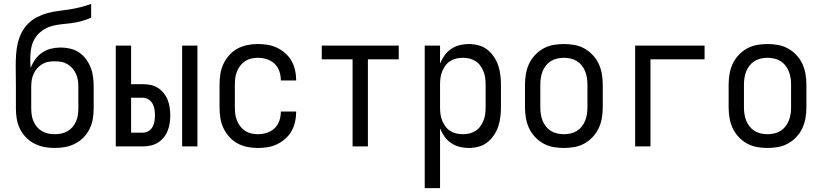

<svg xmlns="http://www.w3.org/2000/svg" viewBox="-20 -755 4240 990"><path d="M262 8Q235 8 208.5 3Q182 -2 157.5 -14.5Q133 -27 114 -46.5Q95 -66 83 -90.5Q71 -115 66.5 -141.5Q62 -168 62 -196V-307Q62 -334 61.5 -361.5Q61 -389 61 -417Q61 -446 63 -474.5Q65 -503 71.5 -531.5Q78 -560 91 -586Q104 -612 124.5 -632.5Q145 -653 171 -666.5Q197 -680 224.5 -687.5Q252 -695 281 -698.5Q310 -702 338.5 -706.5Q367 -711 395 -718Q423 -725 450 -735V-664Q426 -653 400 -646Q374 -639 347 -635.5Q320 -632 293.5 -629.5Q267 -627 241.5 -619Q216 -611 194 -594.5Q172 -578 158.5 -554.5Q145 -531 140.5 -504Q136 -477 136 -450Q136 -439 136.5 -427Q137 -415 138 -404Q147 -428 161.5 -448.5Q176 -469 197 -483.5Q218 -498 243 -504Q268 -510 293 -510Q318 -510 343 -504Q368 -498 388.5 -484Q409 -470 424 -449.5Q439 -429 448 -405.5Q457 -382 460 -357Q463 -332 463 -307V-196Q463 -168 458.5 -141.5Q454 -115 442 -90.5Q430 -66 411 -46.5Q392 -27 367.5 -14.5Q343 -2 316.5 3Q290 8 262 8ZM263 -63Q280 -63 296.5 -66.5Q313 -70 328 -78.5Q343 -87 354 -100Q365 -113 372 -129Q379 -145 381.5 -162Q384 -179 384 -196V-307Q384 -324 381.5 -341Q379 -358 372 -373.5Q365 -389 354 -402Q343 -415 328 -424Q313 -433 296.5 -436Q280 -439 263 -439Q245 -439 228.5 -436Q212 -433 197 -424Q182 -415 171 -402Q160 -389 153 -373.5Q146 -358 143.5 -341Q141 -324 141 -307V-196Q141 -179 143.5 -162Q146 -145 153 -129Q160 -113 171 -100Q182 -87 197 -78.5Q212 -70 228.5 -66.5Q245 -63 263 -63Z M919 0V-520H998V0ZM577 0V-520H656V-321H717Q737 -321 757 -317Q777 -313 794 -302Q811 -291 824 -275Q837 -259 844.5 -240Q852 -221 855 -201Q858 -181 858 -161Q858 -140 855 -120Q852 -100 844.5 -81Q837 -62 824 -46Q811 -30 794 -19.5Q777 -9 757 -4.5Q737 0 717 0ZM717 -71Q732 -71 745.5 -79Q759 -87 766.5 -100.5Q774 -114 776.5 -129.5Q779 -145 779 -161Q779 -176 776.5 -191.5Q774 -207 766.5 -220.5Q759 -234 745.5 -242.5Q732 -251 717 -251H656V-71Z M1310 8Q1282 8 1255 2.5Q1228 -3 1204 -16Q1180 -29 1161.5 -50Q1143 -71 1131.5 -96Q1120 -121 1116 -148Q1112 -175 1112 -202V-318Q1112 -345 1116 -372Q1120 -399 1131.5 -424Q1143 -449 1161.5 -470Q1180 -491 1204 -504Q1228 -517 1255 -522.5Q1282 -528 1310 -528Q1335 -528 1360 -524Q1385 -520 1408 -509Q1431 -498 1450.5 -481Q1470 -464 1482.5 -442Q1495 -420 1501 -395Q1507 -370 1507 -345V-340H1428V-343Q1428 -366 1420 -388.5Q1412 -411 1395 -427Q1378 -443 1355.5 -450Q1333 -457 1310 -457Q1292 -457 1275 -453Q1258 -449 1243.5 -439.5Q1229 -430 1218.5 -416Q1208 -402 1201.5 -385.5Q1195 -369 1193 -352Q1191 -335 1191 -318V-202Q1191 -185 1193 -168Q1195 -151 1201.5 -134.5Q1208 -118 1218.5 -104Q1229 -90 1243.5 -80.5Q1258 -71 1275 -67Q1292 -63 1310 -63Q1333 -63 1355.5 -70Q1378 -77 1395 -93Q1412 -109 1420 -131.5Q1428 -154 1428 -177V-180H1507V-175Q1507 -150 1501 -125Q1495 -100 1482.5 -78Q1470 -56 1450.5 -39Q1431 -22 1408 -11Q1385 0 1360 4Q1335 8 1310 8Z M1798 0V-449H1639V-520H2036V-449H1877V0Z M2170 215V-520H2249V-427Q2258 -449 2272 -469Q2286 -489 2306 -502.5Q2326 -516 2349.5 -522Q2373 -528 2397 -528Q2422 -528 2447 -521.5Q2472 -515 2492 -499.5Q2512 -484 2526.5 -462.5Q2541 -441 2549 -417Q2557 -393 2560 -368Q2563 -343 2563 -318V-202Q2563 -177 2560 -152Q2557 -127 2549 -103Q2541 -79 2526.5 -57.5Q2512 -36 2492 -20.5Q2472 -5 2447 1.5Q2422 8 2397 8Q2373 8 2349.5 2Q2326 -4 2306 -17.5Q2286 -31 2272 -51Q2258 -71 2249 -93V215ZM2367 -63Q2384 -63 2401 -67Q2418 -71 2432.5 -80.5Q2447 -90 2457 -104Q2467 -118 2473.5 -134.5Q2480 -151 2482 -168Q2484 -185 2484 -202V-318Q2484 -335 2482 -352Q2480 -369 2473.5 -385.5Q2467 -402 2457 -416Q2447 -430 2432.5 -439.5Q2418 -449 2401 -453Q2384 -457 2367 -457Q2349 -457 2332 -453Q2315 -449 2300.5 -439.5Q2286 -430 2276 -416Q2266 -402 2259.5 -385.5Q2253 -369 2251 -352Q2249 -335 2249 -318V-202Q2249 -185 2251 -168Q2253 -151 2259.5 -134.5Q2266 -118 2276 -104Q2286 -90 2300.5 -80.5Q2315 -71 2332 -67Q2349 -63 2367 -63Z M2887 8Q2860 8 2832.5 3Q2805 -2 2781 -15.5Q2757 -29 2738 -49.5Q2719 -70 2707.5 -95Q2696 -120 2691.5 -147.5Q2687 -175 2687 -202V-318Q2687 -345 2691.5 -372.5Q2696 -400 2707.5 -425Q2719 -450 2738 -470.5Q2757 -491 2781 -504.5Q2805 -518 2832.5 -523Q2860 -528 2887 -528Q2915 -528 2942.5 -523Q2970 -518 2994 -504.5Q3018 -491 3037 -470.5Q3056 -450 3067.5 -425Q3079 -400 3083.5 -372.5Q3088 -345 3088 -318V-202Q3088 -175 3083.5 -147.5Q3079 -120 3067.5 -95Q3056 -70 3037 -49.5Q3018 -29 2994 -15.5Q2970 -2 2942.5 3Q2915 8 2887 8ZM2888 -63Q2905 -63 2922.5 -67Q2940 -71 2954.5 -80Q2969 -89 2980 -103Q2991 -117 2997.5 -133.5Q3004 -150 3006.5 -167.5Q3009 -185 3009 -202V-318Q3009 -335 3006.5 -352.5Q3004 -370 2997.5 -386.5Q2991 -403 2980 -417Q2969 -431 2954.5 -440Q2940 -449 2922.5 -453Q2905 -457 2888 -457Q2870 -457 2852.5 -453Q2835 -449 2820.5 -440Q2806 -431 2795 -417Q2784 -403 2777.5 -386.5Q2771 -370 2768.5 -352.5Q2766 -335 2766 -318V-202Q2766 -185 2768.5 -167.5Q2771 -150 2777.5 -133.5Q2784 -117 2795 -103Q2806 -89 2820.5 -80Q2835 -71 2852.5 -67Q2870 -63 2888 -63Z M3255 0V-520H3613V-449H3334V0Z M3937 8Q3910 8 3882.5 3Q3855 -2 3831 -15.5Q3807 -29 3788 -49.5Q3769 -70 3757.5 -95Q3746 -120 3741.5 -147.5Q3737 -175 3737 -202V-318Q3737 -345 3741.5 -372.5Q3746 -400 3757.5 -425Q3769 -450 3788 -470.5Q3807 -491 3831 -504.5Q3855 -518 3882.5 -523Q3910 -528 3937 -528Q3965 -528 3992.5 -523Q4020 -518 4044 -504.5Q4068 -491 4087 -470.5Q4106 -450 4117.5 -425Q4129 -400 4133.5 -372.5Q4138 -345 4138 -318V-202Q4138 -175 4133.5 -147.5Q4129 -120 4117.5 -95Q4106 -70 4087 -49.5Q4068 -29 4044 -15.5Q4020 -2 3992.5 3Q3965 8 3937 8ZM3938 -63Q3955 -63 3972.5 -67Q3990 -71 4004.5 -80Q4019 -89 4030 -103Q4041 -117 4047.5 -133.5Q4054 -150 4056.5 -167.5Q4059 -185 4059 -202V-318Q4059 -335 4056.5 -352.5Q4054 -370 4047.5 -386.5Q4041 -403 4030 -417Q4019 -431 4004.5 -440Q3990 -449 3972.5 -453Q3955 -457 3938 -457Q3920 -457 3902.5 -453Q3885 -449 3870.5 -440Q3856 -431 3845 -417Q3834 -403 3827.5 -386.5Q3821 -370 3818.5 -352.5Q3816 -335 3816 -318V-202Q3816 -185 3818.5 -167.5Q3821 -150 3827.5 -133.5Q3834 -117 3845 -103Q3856 -89 3870.5 -80Q3885 -71 3902.5 -67Q3920 -63 3938 -63Z"/></svg>

Font: Iosevka Pride
Style: Regular
Weight: 400
Monospace: yes
Designer: Belleve Invis
Foundry: Belleve Invis
Version: Version 30.3.1; ttfautohint (v1.8.4)